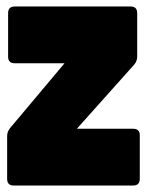

<svg xmlns="http://www.w3.org/2000/svg" viewBox="-20 -572 454 592"><path d="M403 -398V-532C403 -545 396 -552 383 -552H25C12 -552 5 -545 5 -532V-397C5 -384 12 -377 25 -377H179L11 -177C5 -169 2 -162 2 -152V-20C2 -7 9 0 22 0H391C404 0 411 -7 411 -20V-155C411 -168 404 -175 391 -175H217L394 -373C400 -380 403 -388 403 -398Z"/></svg>

Font: Malmofest Black-Rounded
Style: Regular
Weight: 800
Designer: Jonny Pinhorn (Poppins), Kolossal
Version: Version 1.004;Glyphs 3.1.2 (3151)